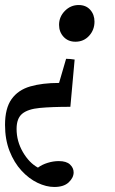

<svg xmlns="http://www.w3.org/2000/svg" viewBox="-23 -501 459 764"><path d="M274 -264 257 -76Q183 -76 135.5 -71.5Q88 -67 65.5 -48.5Q43 -30 43 12Q43 61 68 104Q93 147 128 166Q144 154 166.5 147Q189 140 211 140Q241 140 255.5 153.5Q270 167 270 185Q270 206 250.5 224.5Q231 243 193 243Q161 243 126.5 226.5Q92 210 62.5 178Q33 146 15 100Q-3 54 -3 -4Q-3 -70 23 -106.5Q49 -143 97 -157Q145 -171 212 -171L240 -267Q256 -267 274 -264ZM290 -481Q319 -481 336 -462Q353 -443 353 -415Q353 -382 331.5 -358.5Q310 -335 277 -335Q248 -335 230 -354.5Q212 -374 212 -402Q212 -434 235 -457.5Q258 -481 290 -481Z"/></svg>

Font: Tiro Devanagari Marathi
Style: Italic
Weight: 400
Italic angle: -11°
Designer: Devanagari: John Hudson & Fiona Ross, assisted by Paul Hanslow. Latin: John Hudson with Paul Hanslow, assisted by Kaja S
Foundry: Tiro Typeworks Ltd.
Version: Version 1.52